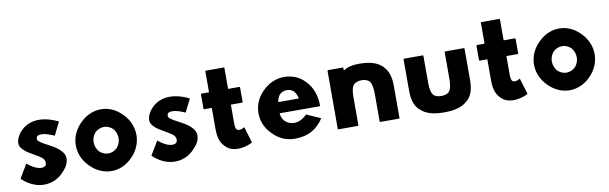

<svg xmlns="http://www.w3.org/2000/svg" viewBox="-48 -1190 5410 1706"><g transform="rotate(-10 2657.5 -337.0)"><path d="M118 -175 115 -168 45 -51 49 -47C184 80 347 50 427 -49L435 -57C462 -86 479 -121 479 -160C479 -187 467 -208 449 -228H447L439 -238C388 -289 299 -316 260 -353H259C254 -358 249 -365 249 -373C249 -380 250 -388 255 -395L256 -397C276 -412 321 -416 409 -376L413 -378L469 -491L465 -495C303 -572 192 -535 133 -473L126 -466C96 -434 80 -395 80 -363C80 -342 90 -324 106 -308L113 -301C156 -258 236 -230 275 -192L276 -191C285 -180 291 -168 291 -153C291 -145 289 -137 285 -129L284 -128V-127C259 -105 203 -105 118 -175ZM439 -238V-237Z M772 -341C792 -362 823 -376 854 -376C885 -376 914 -362 935 -341C954 -318 966 -289 966 -256C966 -224 954 -195 935 -172C914 -151 885 -137 854 -137C823 -137 794 -150 772 -172C754 -194 741 -224 741 -256C741 -288 752 -318 772 -341ZM659 -68 666 -61C716 -10 782 22 855 22C927 22 992 -9 1041 -59L1048 -66C1097 -116 1127 -184 1127 -256C1127 -328 1097 -396 1048 -446L1040 -454C991 -504 927 -535 855 -535C783 -535 717 -504 667 -453L659 -445C610 -395 580 -328 580 -256C580 -184 611 -117 659 -68Z M1299 -175 1296 -168 1226 -51 1230 -47C1365 80 1528 50 1608 -49L1616 -57C1643 -86 1660 -121 1660 -160C1660 -187 1648 -208 1630 -228H1628L1620 -238C1569 -289 1480 -316 1441 -353H1440C1435 -358 1430 -365 1430 -373C1430 -380 1431 -388 1436 -395L1437 -397C1457 -412 1502 -416 1590 -376L1594 -378L1650 -491L1646 -495C1484 -572 1373 -535 1314 -473L1307 -466C1277 -434 1261 -395 1261 -363C1261 -342 1271 -324 1287 -308L1294 -301C1337 -258 1417 -230 1456 -192L1457 -191C1466 -180 1472 -168 1472 -153C1472 -145 1470 -137 1466 -129L1465 -128V-127C1440 -105 1384 -105 1299 -175ZM1620 -238V-237Z M1758 -517 1754 -513V-381L1758 -376H1828V-179C1828 -125 1839 -68 1876 -29L1884 -21C1908 5 1944 22 1996 22C2062 22 2115 -5 2122 -9L2126 -13L2084 -152L2080 -156C2073 -152 2056 -141 2037 -141C2028 -141 2020 -143 2013 -148L2012 -149C2003 -161 2000 -182 2000 -211V-375H2103L2107 -379V-512L2103 -517H2000V-707L1996 -711H1832L1828 -707V-517Z M2420 -330C2423 -351 2431 -373 2446 -390V-391H2447C2463 -406 2485 -416 2512 -416C2536 -416 2556 -408 2573 -392L2574 -391C2587 -375 2598 -355 2603 -330L2604 -324H2419ZM2444 -151 2443 -152C2427 -170 2416 -194 2414 -219L2413 -224H2775L2779 -229C2779 -325 2747 -402 2697 -453L2690 -460C2643 -509 2580 -535 2507 -535C2432 -535 2365 -503 2314 -452L2313 -451L2306 -444C2258 -395 2228 -329 2228 -256C2228 -184 2258 -118 2306 -69L2313 -62C2363 -10 2431 22 2507 22C2592 22 2664 0 2721 -57L2722 -58L2729 -65C2743 -79 2757 -96 2769 -116L2765 -119L2642 -173C2569 -98 2489 -107 2444 -151Z M3084 3V-245C3084 -301 3090 -340 3111 -365H3112C3128 -379 3151 -387 3181 -387C3210 -387 3231 -380 3248 -365H3249C3269 -341 3276 -302 3276 -245V3L3280 7H3451L3455 3V-287C3455 -367 3437 -425 3399 -463L3398 -465V-466L3392 -471C3348 -515 3280 -535 3181 -535C3122 -535 3080 -523 3049 -504L3041 -499V-523L3037 -527H2902L2898 -523V3L2902 7H3080Z M3756 -510H3585L3581 -506V-221C3581 -143 3598 -87 3636 -49L3644 -42H3645C3689 2 3757 22 3856 22C3955 22 4023 2 4067 -42H4068L4076 -49C4114 -87 4131 -142 4131 -221V-506L4127 -510H3956L3952 -506V-264C3952 -209 3945 -172 3925 -148L3924 -147C3908 -133 3885 -126 3856 -126C3827 -126 3805 -132 3788 -147L3787 -148C3767 -172 3760 -209 3760 -264V-506ZM3637 -54H3636ZM4076 -54H4075Z M4244 -517 4240 -513V-381L4244 -376H4314V-179C4314 -125 4325 -68 4362 -29L4370 -21C4394 5 4430 22 4482 22C4548 22 4601 -5 4608 -9L4612 -13L4570 -152L4566 -156C4559 -152 4542 -141 4523 -141C4514 -141 4506 -143 4499 -148L4498 -149C4489 -161 4486 -182 4486 -211V-375H4589L4593 -379V-512L4589 -517H4486V-707L4482 -711H4318L4314 -707V-517Z M4906 -341C4926 -362 4957 -376 4988 -376C5019 -376 5048 -362 5069 -341C5088 -318 5100 -289 5100 -256C5100 -224 5088 -195 5069 -172C5048 -151 5019 -137 4988 -137C4957 -137 4928 -150 4906 -172C4888 -194 4875 -224 4875 -256C4875 -288 4886 -318 4906 -341ZM4793 -68 4800 -61C4850 -10 4916 22 4989 22C5061 22 5126 -9 5175 -59L5182 -66C5231 -116 5261 -184 5261 -256C5261 -328 5231 -396 5182 -446L5174 -454C5125 -504 5061 -535 4989 -535C4917 -535 4851 -504 4801 -453L4793 -445C4744 -395 4714 -328 4714 -256C4714 -184 4745 -117 4793 -68Z"/></g></svg>

Font: Hussar Woodtype
Style: Bd
Weight: 900
Foundry: Cannot Into Space Fonts
Version: Version 1.07